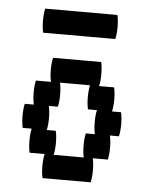

<svg xmlns="http://www.w3.org/2000/svg" viewBox="-45 -598 491 636"><g transform="rotate(5 200.0 -280.0)"><path d="M360 -160H330Q334 -144 334 -120Q334 -97 330 -80H280Q284 -64 284 -40Q284 -17 280 0H120Q116 -17 116 -40Q116 -64 120 -80H70Q66 -97 66 -120Q66 -144 70 -160H40Q36 -177 36 -200Q36 -224 40 -240H70Q66 -257 66 -280Q66 -304 70 -320H120Q116 -337 116 -360Q116 -384 120 -400H280Q284 -384 284 -360Q284 -337 280 -320H330Q334 -304 334 -280Q334 -257 330 -240H360Q364 -224 364 -200Q364 -177 360 -160ZM280 -160Q276 -177 276 -200Q276 -224 280 -240H250Q246 -257 246 -280Q246 -304 250 -320H150Q154 -304 154 -280Q154 -257 150 -240H120Q124 -224 124 -200Q124 -177 120 -160H150Q154 -144 154 -120Q154 -97 150 -80H250Q246 -97 246 -120Q246 -144 250 -160ZM324 -520Q324 -497 320 -480H80Q76 -497 76 -520Q76 -544 80 -560H320Q324 -544 324 -520Z"/></g></svg>

Font: VT323
Style: Regular
Weight: 400
Monospace: yes
Designer: Peter Hull
Version: Version 2.000